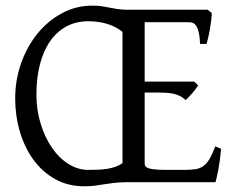

<svg xmlns="http://www.w3.org/2000/svg" viewBox="-20 -650 838 685"><path d="M294.9 -43.9Q314.5 -43.9 331.5 -44.7Q348.6 -45.4 363.5 -47.9Q378.4 -50.3 391.6 -54.9Q404.8 -59.6 417 -67.9V-536.6Q391.1 -556.6 360.4 -565.4Q329.6 -574.2 294.9 -574.2Q251.5 -574.2 217 -555.7Q182.6 -537.1 158.9 -503.2Q135.3 -469.2 122.6 -420.9Q109.9 -372.6 109.9 -313Q109.9 -258.3 124.8 -209.5Q139.6 -160.6 164.8 -123.8Q189.9 -86.9 223.6 -65.4Q257.3 -43.9 294.9 -43.9ZM769 -119.1Q765.1 -76.7 759 -45.4Q752.9 -14.2 749 0H429.7Q403.8 0.5 385.3 2.7Q366.7 4.9 350.6 7.6Q334.5 10.3 318.4 12.5Q302.2 14.6 280.8 14.6Q222.2 14.6 176.3 -11.2Q130.4 -37.1 98.9 -80.6Q67.4 -124 50.8 -180.7Q34.2 -237.3 34.2 -298.8Q34.2 -365.2 55.7 -425.3Q77.1 -485.4 114.3 -530.8Q151.4 -576.2 201.4 -603Q251.5 -629.9 309.1 -629.9Q328.6 -629.9 343 -627.7Q357.4 -625.5 370.6 -622.8Q383.8 -620.1 398.2 -617.9Q412.6 -615.7 432.1 -615.2H721.2L735.8 -603Q734.9 -590.3 733.2 -575.2Q731.4 -560.1 728.8 -544.9Q726.1 -529.8 722.9 -516.1Q719.7 -502.4 716.8 -493.2H693.8Q692.9 -515.6 689.9 -530.5Q687 -545.4 682.1 -554.4Q677.2 -563.5 670.2 -567.1Q663.1 -570.8 653.8 -570.8H496.1V-358.9H672.9L687 -345.2Q682.6 -338.4 676.8 -330.8Q670.9 -323.2 664.8 -316.2Q658.7 -309.1 652.8 -303Q647 -296.9 642.1 -293Q634.8 -300.3 626.2 -305.2Q617.7 -310.1 606.7 -313.5Q595.7 -316.9 580.6 -318.4Q565.4 -319.8 544.9 -319.8H496.1V-75.2Q496.1 -67.9 496.6 -62.3Q497.1 -56.6 503.9 -52.5Q510.7 -48.3 527.3 -46.1Q543.9 -43.9 576.2 -43.9H639.2Q661.6 -43.9 677.5 -46.4Q693.4 -48.8 705.3 -57.4Q717.3 -65.9 727.3 -82.5Q737.3 -99.1 748 -127.9Z"/></svg>

Font: Gentium Plus APac
Style: Regular
Weight: 400
Designer: J. Victor Gaultney, Annie Olsen, Iska Routamaa, Becca Hirsbrunner
Foundry: SIL International
Version: Version 5.000